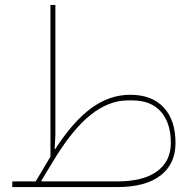

<svg xmlns="http://www.w3.org/2000/svg" viewBox="-20 -760 783 780"><path d="M30 -23H125L178 -112Q182 -120 185 -124V-740H205V-210L202 -155L204 -154Q278 -268 352 -321.5Q426 -375 509 -375Q597 -375 645 -323.5Q693 -272 693 -179Q693 -94 632 -47Q571 0 456 0H30ZM148 -26 150 -23H456Q562 -23 618 -64Q674 -105 674 -179Q674 -261 633.5 -306.5Q593 -352 519 -352H499Q421 -352 346.5 -292Q272 -232 194 -102Z"/></svg>

Font: IBM Plex Sans Arabic Thin
Style: Regular
Weight: 100
Designer: Mike Abbink, Paul van der Laan, Pieter van Rosmalen, Wael Morcos, Khajak Apelian
Foundry: Bold Monday
Version: Version 1.101